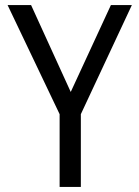

<svg xmlns="http://www.w3.org/2000/svg" viewBox="-20 -740 552 760"><path d="M502 -720 300 -288V0H216V-288L10 -720H103L260 -376L419 -720Z"/></svg>

Font: Carrois Gothic SC
Style: Regular
Weight: 400
Designer: Ralph du Carrois
Foundry: Ralph du Carrois
Version: Version 1.001